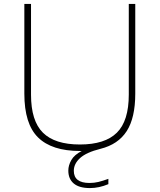

<svg xmlns="http://www.w3.org/2000/svg" viewBox="-20 -760 813 978"><path d="M438 198Q383.5 198 355.8 174.8Q328 151.5 328 109Q328 82.5 343.2 55.5Q358.5 28.5 396.5 9H387Q244 9 174 -59.8Q104 -128.5 104 -283V-740H138V-278Q138 -144 198.8 -84Q259.5 -24 387 -24Q514.5 -24 575.2 -84Q636 -144 636 -278V-740H669V-283Q669 -160 625.5 -92.2Q582 -24.5 492 -2Q420 16 388 45Q356 74 356 110Q356 172 436 172Q459.5 172 481.2 166.8Q503 161.5 532 151V178Q484.5 198 438 198Z"/></svg>

Font: Encode Sans Expanded Thin
Style: Regular
Weight: 100
Width: 7
Designer: Multiple Designers
Foundry: Impallari Type
Version: Version 3.000; ttfautohint (v1.8.3) -l 8 -r 50 -G 200 -x 14 